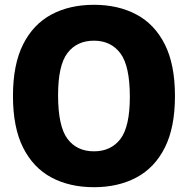

<svg xmlns="http://www.w3.org/2000/svg" viewBox="-20 -770 782 800"><path d="M371.5 10Q270 10 194.2 -30.5Q118.5 -71 76.2 -155Q34 -239 34 -370Q34 -501 76.2 -585Q118.5 -669 194.2 -709.5Q270 -750 371.5 -750Q472.5 -750 548.5 -709.5Q624.5 -669 666.8 -585Q709 -501 709 -370Q709 -239 666.8 -155Q624.5 -71 548.5 -30.5Q472.5 10 371.5 10ZM371.5 -139.5Q442.5 -139.5 481.8 -191Q521 -242.5 521 -366.5Q521 -495.5 481.5 -548Q442 -600.5 371.5 -600.5Q300.5 -600.5 261.2 -549.2Q222 -498 222 -373.5Q222 -244 261 -191.8Q300 -139.5 371.5 -139.5Z"/></svg>

Font: Encode Sans SemiCondensed SemiCondensed ExtraBold
Style: Regular
Weight: 800
Width: 4
Designer: Multiple Designers
Foundry: Impallari Type
Version: Version 3.000; ttfautohint (v1.8.3) -l 8 -r 50 -G 200 -x 14 